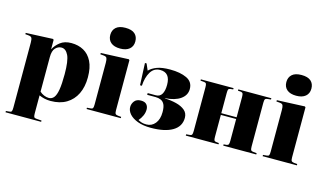

<svg xmlns="http://www.w3.org/2000/svg" viewBox="-109 -1147 2906 1718"><g transform="rotate(15 1344.0 -288.0)"><path d="M26 216V204L59 201Q74 200 78.5 191.5Q83 183 83 158V-444Q83 -475 76.5 -487.5Q70 -500 47 -502L16 -505L17 -517L267 -528L274 -521V-435H275Q294 -473 333.5 -504Q373 -535 436 -535Q501 -535 550.5 -507.5Q600 -480 628.5 -423Q657 -366 657 -276Q657 -188 625.5 -123Q594 -58 534 -22Q474 14 388 14Q358 14 331.5 8Q305 2 281 -9V157Q281 181 285.5 190.5Q290 200 315 201L356 204V216ZM366 -8Q394 -8 412.5 -30.5Q431 -53 440 -105.5Q449 -158 449 -250Q449 -374 425 -423.5Q401 -473 361 -473Q329 -473 305 -447.5Q281 -422 281 -363V-44Q297 -28 320.5 -18Q344 -8 366 -8Z M868 -600Q812 -600 782 -625.5Q752 -651 752 -696Q752 -740 781 -766Q810 -792 868 -792Q927 -792 955.5 -766.5Q984 -741 984 -696Q984 -651 953.5 -625.5Q923 -600 868 -600ZM719 0V-12L755 -15Q769 -16 773.5 -24.5Q778 -33 778 -59V-444Q778 -474 772 -487Q766 -500 743 -502L711 -505L712 -517L969 -528L976 -521V-59Q976 -33 982 -25Q988 -17 1005 -15L1036 -12V0Z M1316 14Q1245 14 1194.5 -5Q1144 -24 1117.5 -54Q1091 -84 1091 -119Q1091 -149 1110.5 -174Q1130 -199 1171 -199Q1207 -199 1223 -180.5Q1239 -162 1239 -135Q1239 -105 1226.5 -77Q1214 -49 1193 -25Q1210 -16 1227 -10.5Q1244 -5 1271 -5Q1320 -5 1351.5 -43.5Q1383 -82 1383 -149Q1383 -195 1371 -219.5Q1359 -244 1337 -253.5Q1315 -263 1288 -263H1210V-279H1286Q1323 -279 1341 -309.5Q1359 -340 1359 -395Q1359 -508 1266 -508Q1208 -508 1177.5 -457Q1147 -406 1143 -329H1126L1117 -533H1132L1158 -473Q1185 -501 1230.5 -518Q1276 -535 1351 -535Q1445 -535 1505 -506.5Q1565 -478 1565 -411Q1565 -354 1514 -317.5Q1463 -281 1371 -275V-273Q1428 -271 1478 -258.5Q1528 -246 1558.5 -220Q1589 -194 1589 -151Q1589 -71 1517.5 -28.5Q1446 14 1316 14Z M1638 0V-12L1672 -15Q1686 -16 1691 -24.5Q1696 -33 1696 -59V-462Q1696 -488 1691 -496.5Q1686 -505 1672 -506L1638 -509V-521H1941V-509L1914 -506Q1901 -504 1897 -496Q1893 -488 1893 -462V-276H2035V-463Q2035 -487 2030.5 -496Q2026 -505 2011 -507L1985 -509V-521H2291V-509L2262 -506Q2244 -505 2238 -497Q2232 -489 2232 -463V-58Q2232 -33 2238 -24.5Q2244 -16 2262 -15L2291 -12V0H1985V-12L2011 -14Q2026 -16 2030.5 -25Q2035 -34 2035 -58V-260H1893V-59Q1893 -33 1897 -25Q1901 -17 1914 -15L1941 -12V0Z M2499 -600Q2443 -600 2413 -625.5Q2383 -651 2383 -696Q2383 -740 2412 -766Q2441 -792 2499 -792Q2558 -792 2586.5 -766.5Q2615 -741 2615 -696Q2615 -651 2584.5 -625.5Q2554 -600 2499 -600ZM2350 0V-12L2386 -15Q2400 -16 2404.5 -24.5Q2409 -33 2409 -59V-444Q2409 -474 2403 -487Q2397 -500 2374 -502L2342 -505L2343 -517L2600 -528L2607 -521V-59Q2607 -33 2613 -25Q2619 -17 2636 -15L2667 -12V0Z"/></g></svg>

Font: Literata 72pt ExtraBold
Style: Regular
Weight: 800
Designer: Latin by Veronika Burian and Jose Scaglione. Greek by Irene Vlachou. Cyrillic by Vera Evstafieva.
Foundry: TypeTogether
Version: Version 3.002